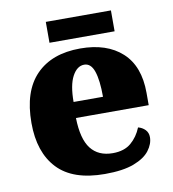

<svg xmlns="http://www.w3.org/2000/svg" viewBox="-80 -762 757 842"><g transform="rotate(-10 299.0 -341.0)"><path d="M320 10Q178 10 109.5 -62.5Q41 -135 41 -266Q41 -407 111 -479Q181 -551 308 -551Q426 -551 493.5 -489.5Q561 -428 561 -309V-254H237Q239 -160 272.5 -117Q306 -74 370 -74Q421 -74 451.5 -100Q482 -126 498 -166Q517 -161 529.5 -148Q542 -135 542 -115Q542 -85 520 -56Q498 -27 449.5 -8.5Q401 10 320 10ZM370 -325Q370 -399 356.5 -438.5Q343 -478 313 -478Q281 -478 260 -439Q239 -400 239 -325ZM180 -599V-692H470V-599Z"/></g></svg>

Font: Noto Serif Black
Style: Regular
Weight: 900
Designer: Monotype Design Team
Foundry: Monotype Imaging Inc.
Version: Version 2.014; ttfautohint (v1.8.4.7-5d5b)